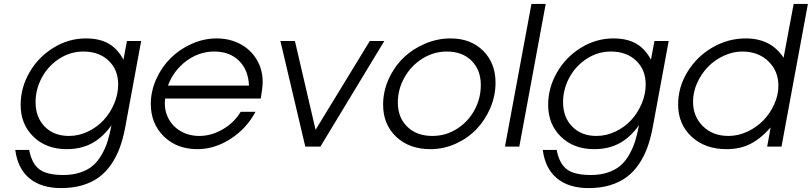

<svg xmlns="http://www.w3.org/2000/svg" viewBox="-20 -759 4203 994"><path d="M59.1 17.1H130.9Q145 89.4 184.6 118.2Q224.1 147 308.1 147Q357.4 147 396.2 133.8Q435.1 120.6 460.9 98.4Q486.8 76.2 506.3 42Q525.9 7.8 537.1 -28.1Q548.3 -64 557.1 -110.8Q512.7 -47.9 456.1 -17.3Q399.4 13.2 325.2 13.2Q219.2 13.2 153.1 -51.3Q86.9 -115.7 86.9 -215.8Q86.9 -305.2 132.8 -384.5Q178.7 -463.9 257.1 -512Q335.4 -560.1 424.8 -560.1Q494.6 -560.1 541.5 -533.7Q588.4 -507.3 619.1 -450.2L637.2 -546.9H710.9L627.9 -98.1Q617.2 -41 600.1 5.6Q583 52.2 555.9 91.8Q528.8 131.3 492.7 158.2Q456.5 185.1 407 200Q357.4 214.8 296.9 214.8Q193.4 214.8 132.3 164.1Q71.3 113.3 59.1 17.1ZM336.9 -55.2Q387.7 -55.2 435.3 -77.9Q482.9 -100.6 516.8 -137.5Q550.8 -174.3 571.3 -222.9Q591.8 -271.5 591.8 -321.8Q591.8 -397.9 542.2 -445.1Q492.7 -492.2 411.1 -492.2Q343.8 -492.2 286.1 -454.6Q228.5 -417 196.3 -356.7Q164.1 -296.4 164.1 -230Q164.1 -152.3 211.4 -103.8Q258.8 -55.2 336.9 -55.2Z M1226.1 -180.2H1302.7Q1256.8 -93.8 1174.1 -40.3Q1091.3 13.2 1002 13.2Q895.5 13.2 828.1 -53Q760.7 -119.1 760.7 -221.2Q760.7 -287.1 789.1 -349.9Q817.4 -412.6 863.8 -458.5Q910.2 -504.4 972.9 -532.2Q1035.6 -560.1 1102.1 -560.1Q1168 -560.1 1222.2 -532Q1276.4 -503.9 1308.1 -452.1Q1339.8 -400.4 1339.8 -335Q1339.8 -306.2 1330.1 -249H835Q828.1 -195.3 849.6 -150.6Q871.1 -106 914.3 -80.6Q957.5 -55.2 1011.7 -55.2Q1074.2 -55.2 1133.3 -89.6Q1192.4 -124 1226.1 -180.2ZM849.6 -315.9H1269Q1265.6 -397.5 1217 -444.8Q1168.5 -492.2 1088.9 -492.2Q1010.7 -492.2 944.8 -443.4Q878.9 -394.5 849.6 -315.9Z M1560.5 0 1431.6 -546.9H1506.8L1613.8 -86.9L1894.5 -546.9H1969.7L1638.7 0Z M1963.4 -216.8Q1963.4 -285.6 1991.9 -349.1Q2020.5 -412.6 2067.9 -458.7Q2115.2 -504.9 2179.7 -532.5Q2244.1 -560.1 2312.5 -560.1Q2417.5 -560.1 2481.4 -496.1Q2545.4 -432.1 2545.4 -331.1Q2545.4 -263.7 2518.6 -200.4Q2491.7 -137.2 2446.8 -90.3Q2401.9 -43.5 2339.4 -15.1Q2276.9 13.2 2208.5 13.2Q2098.6 13.2 2031 -51Q1963.4 -115.2 1963.4 -216.8ZM2039.6 -228Q2039.6 -150.9 2088.4 -103Q2137.2 -55.2 2218.3 -55.2Q2288.1 -55.2 2346.2 -92.3Q2404.3 -129.4 2436.8 -189.7Q2469.2 -250 2469.2 -318.8Q2469.2 -396.5 2421.4 -444.3Q2373.5 -492.2 2293.5 -492.2Q2224.6 -492.2 2165.8 -454.8Q2106.9 -417.5 2073.2 -356.7Q2039.6 -295.9 2039.6 -228Z M2594.2 0 2731.4 -738.8H2805.2L2668.5 0Z M2790 17.1H2861.8Q2876 89.4 2915.5 118.2Q2955.1 147 3039.1 147Q3088.4 147 3127.2 133.8Q3166 120.6 3191.9 98.4Q3217.8 76.2 3237.3 42Q3256.8 7.8 3268.1 -28.1Q3279.3 -64 3288.1 -110.8Q3243.7 -47.9 3187 -17.3Q3130.4 13.2 3056.2 13.2Q2950.2 13.2 2884 -51.3Q2817.9 -115.7 2817.9 -215.8Q2817.9 -305.2 2863.8 -384.5Q2909.7 -463.9 2988 -512Q3066.4 -560.1 3155.8 -560.1Q3225.6 -560.1 3272.5 -533.7Q3319.3 -507.3 3350.1 -450.2L3368.2 -546.9H3441.9L3358.9 -98.1Q3348.1 -41 3331.1 5.6Q3314 52.2 3286.9 91.8Q3259.8 131.3 3223.6 158.2Q3187.5 185.1 3137.9 200Q3088.4 214.8 3027.8 214.8Q2924.3 214.8 2863.3 164.1Q2802.2 113.3 2790 17.1ZM3067.9 -55.2Q3118.7 -55.2 3166.3 -77.9Q3213.9 -100.6 3247.8 -137.5Q3281.7 -174.3 3302.2 -222.9Q3322.8 -271.5 3322.8 -321.8Q3322.8 -397.9 3273.2 -445.1Q3223.6 -492.2 3142.1 -492.2Q3074.7 -492.2 3017.1 -454.6Q2959.5 -417 2927.2 -356.7Q2895 -296.4 2895 -230Q2895 -152.3 2942.4 -103.8Q2989.7 -55.2 3067.9 -55.2Z M3490.7 -217.8Q3490.7 -308.6 3539.6 -387.9Q3588.4 -467.3 3669.2 -513.7Q3750 -560.1 3840.8 -560.1Q3971.7 -560.1 4036.6 -460L4088.9 -738.8H4162.6L4025.9 0H3951.7L3969.7 -99.1Q3916.5 -39.6 3863.3 -13.2Q3810.1 13.2 3741.7 13.2Q3629.9 13.2 3560.3 -51.5Q3490.7 -116.2 3490.7 -217.8ZM3567.9 -232.9Q3567.9 -155.8 3619.1 -105.5Q3670.4 -55.2 3752 -55.2Q3800.8 -55.2 3848.4 -77.1Q3896 -99.1 3931.2 -135Q3966.3 -170.9 3988 -218.5Q4009.8 -266.1 4009.8 -314.9Q4009.8 -392.1 3957.5 -442.1Q3905.3 -492.2 3822.8 -492.2Q3773.9 -492.2 3726.8 -470.2Q3679.7 -448.2 3645 -412.6Q3610.4 -377 3589.1 -329.3Q3567.9 -281.7 3567.9 -232.9Z"/></svg>

Font: Involve
Style: Italic
Weight: 400
Italic angle: -10.5°
Designer: Stefan Peev
Foundry: Context Ltd.
Version: Version 1.001